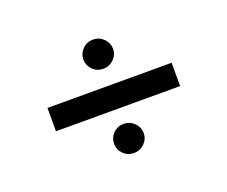

<svg xmlns="http://www.w3.org/2000/svg" viewBox="-71 -522 679 574"><g transform="rotate(-20 268.5 -234.5)"><path d="M221.2 -367.7Q221.2 -387.2 234.9 -400.9Q248.5 -414.6 268.1 -414.6Q287.6 -414.6 301.5 -400.9Q315.4 -387.2 315.4 -367.7Q315.4 -349.1 301.5 -335.4Q287.6 -321.8 268.1 -321.8Q248.5 -321.8 234.9 -335.4Q221.2 -349.1 221.2 -367.7ZM221.2 -99.6Q221.2 -119.1 234.9 -132.8Q248.5 -146.5 268.1 -146.5Q287.6 -146.5 301.5 -132.8Q315.4 -119.1 315.4 -99.6Q315.4 -81.1 301.5 -67.4Q287.6 -53.7 268.1 -53.7Q248.5 -53.7 234.9 -67.4Q221.2 -81.1 221.2 -99.6ZM465.8 -269V-194.8H70.8V-269Z"/></g></svg>

Font: Linux Libertine G
Style: Semibold
Weight: 600
Designer: Philipp H. Poll
Foundry: Philipp H. Poll
Version: Version 5.1.1